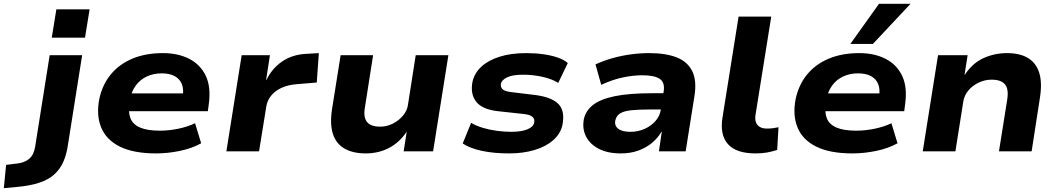

<svg xmlns="http://www.w3.org/2000/svg" viewBox="-143 -792 5541 1005"><path d="M128 -595 152 -743H326L302 -595ZM-123 193 -111 71 -54 64Q-15 60 9.5 39.5Q34 19 41 -24L117 -503H287L212 -30Q205 18 188 56Q171 94 140.5 121.5Q110 149 61 165Q12 181 -59 187Z M674 11Q556 11 484.5 -24.5Q413 -60 386.5 -125Q360 -190 377 -275Q393 -349 437 -402.5Q481 -456 550 -485Q619 -514 710 -514Q789 -514 847.5 -484Q906 -454 934 -395.5Q962 -337 950 -248L945 -210H503L517 -303H833L813 -282Q820 -325 808.5 -352.5Q797 -380 770.5 -394Q744 -408 703 -408Q660 -408 625 -391.5Q590 -375 567.5 -344Q545 -313 537 -269L535 -258Q527 -207 539.5 -174Q552 -141 590 -124.5Q628 -108 694 -108Q742 -108 791.5 -118.5Q841 -129 878 -147L910 -42Q861 -15 798 -2Q735 11 674 11Z M1042 0 1122 -503H1270L1250 -374H1252Q1281 -434 1333.5 -470Q1386 -506 1457 -510L1526 -514L1515 -360L1406 -351Q1362 -347 1329 -331.5Q1296 -316 1276 -291Q1256 -266 1251 -235L1213 0Z M1772 11Q1704 11 1660 -14.5Q1616 -40 1599.5 -91.5Q1583 -143 1595 -221L1640 -503H1810L1767 -229Q1761 -196 1768 -173Q1775 -150 1795 -139.5Q1815 -129 1847 -129Q1882 -129 1913.5 -145Q1945 -161 1966.5 -187Q1988 -213 1992 -241L2033 -503H2204L2124 0H1970L1986 -103Q1948 -46 1893 -17.5Q1838 11 1772 11Z M2522 11Q2441 11 2378.5 -2.5Q2316 -16 2279 -41L2323 -149Q2350 -133 2385.5 -122.5Q2421 -112 2459.5 -107Q2498 -102 2532 -102Q2586 -102 2617.5 -115Q2649 -128 2653 -150Q2657 -168 2645 -179.5Q2633 -191 2601 -195L2463 -210Q2382 -219 2350 -259Q2318 -299 2330 -363Q2340 -409 2376 -442.5Q2412 -476 2471.5 -495Q2531 -514 2612 -514Q2660 -514 2702 -508Q2744 -502 2777 -490.5Q2810 -479 2829 -462L2779 -358Q2746 -379 2696 -390Q2646 -401 2596 -401Q2539 -401 2511 -387Q2483 -373 2479 -354Q2476 -336 2487.5 -325Q2499 -314 2532 -310L2664 -294Q2748 -282 2781.5 -246Q2815 -210 2801 -138Q2791 -92 2753 -58.5Q2715 -25 2655.5 -7Q2596 11 2522 11Z M3106 11Q3038 11 2991.5 -13Q2945 -37 2924.5 -77.5Q2904 -118 2913 -168Q2923 -213 2961.5 -243Q3000 -273 3075 -288.5Q3150 -304 3270 -304H3353L3340 -219H3262Q3202 -219 3162.5 -215Q3123 -211 3103 -198.5Q3083 -186 3078 -162Q3072 -135 3092.5 -118.5Q3113 -102 3157 -102Q3195 -102 3229 -116.5Q3263 -131 3287 -157.5Q3311 -184 3316 -218L3331 -314Q3338 -361 3310 -379.5Q3282 -398 3219 -398Q3171 -398 3116.5 -386.5Q3062 -375 3004 -348L2974 -455Q3018 -475 3064.5 -488Q3111 -501 3159.5 -507.5Q3208 -514 3255 -514Q3341 -514 3398 -492Q3455 -470 3480 -420.5Q3505 -371 3492 -289L3446 0H3306L3321 -102H3319Q3300 -69 3269 -43.5Q3238 -18 3197.5 -3.5Q3157 11 3106 11Z M3812 11Q3710 11 3667 -38Q3624 -87 3639 -178L3723 -705H3894L3812 -193Q3808 -170 3813.5 -153.5Q3819 -137 3833.5 -128Q3848 -119 3871 -119Q3888 -119 3903.5 -121Q3919 -123 3932 -126L3925 -7Q3896 2 3870.5 6.5Q3845 11 3812 11Z M4319 11Q4201 11 4129.5 -24.5Q4058 -60 4031.5 -125Q4005 -190 4022 -275Q4038 -349 4082 -402.5Q4126 -456 4195 -485Q4264 -514 4355 -514Q4434 -514 4492.5 -484Q4551 -454 4579 -395.5Q4607 -337 4595 -248L4590 -210H4148L4162 -303H4478L4458 -282Q4465 -325 4453.5 -352.5Q4442 -380 4415.5 -394Q4389 -408 4348 -408Q4305 -408 4270 -391.5Q4235 -375 4212.5 -344Q4190 -313 4182 -269L4180 -258Q4172 -207 4184.5 -174Q4197 -141 4235 -124.5Q4273 -108 4339 -108Q4387 -108 4436.5 -118.5Q4486 -129 4523 -147L4555 -42Q4506 -15 4443 -2Q4380 11 4319 11ZM4308 -562 4458 -772H4623L4426 -562Z M4687 0 4767 -503H4922L4906 -402H4908Q4948 -462 5005.5 -488Q5063 -514 5128 -514Q5196 -514 5238.5 -488Q5281 -462 5297 -410Q5313 -358 5300 -278L5257 0H5086L5129 -270Q5135 -308 5128 -330.5Q5121 -353 5101 -364Q5081 -375 5048 -375Q5011 -375 4978.5 -359Q4946 -343 4925 -317.5Q4904 -292 4899 -259L4858 0Z"/></svg>

Font: Nunito Sans 7pt SemiExpanded ExtraBold
Style: Italic
Weight: 800
Width: 6
Italic angle: -9°
Designer: Vernon Adams
Foundry: Vernon Adams
Version: Version 3.101;gftools[0.9.27]